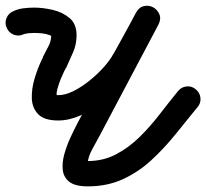

<svg xmlns="http://www.w3.org/2000/svg" viewBox="-59 -618 733 682"><path d="M24 -496Q7 -488 -10.5 -495Q-28 -502 -35 -519Q-43 -536 -36 -553.5Q-29 -571 -12 -578Q4 -586 24 -588.5Q44 -591 62 -591Q93 -591 128 -583Q163 -575 188 -554Q213 -533 213 -493Q213 -460 200.5 -432Q188 -404 175 -375Q175 -375 174 -375Q174 -375 174 -375Q173 -372 171.5 -369.5Q170 -367 169 -365Q169 -365 169 -365Q169 -365 169 -365Q163 -352 157 -338Q151 -324 147 -309Q143 -297 142 -287Q142 -285 142.5 -280Q143 -275 142 -277Q139 -282 139 -281Q139 -280 148 -280Q173 -280 202 -294.5Q231 -309 259.5 -332Q288 -355 310.5 -380.5Q333 -406 344 -427Q344 -427 344 -427Q345 -428 345 -428Q365 -464 385 -500.5Q405 -537 425 -574Q435 -593 453 -596.5Q471 -600 485 -592Q500 -584 507 -567.5Q514 -551 504 -531Q452 -433 400 -334.5Q348 -236 296 -138Q296 -138 296 -138Q296 -138 296 -138Q296 -138 296 -138Q284 -115 269 -88.5Q254 -62 252 -36Q252 -35 248.5 -37.5Q245 -40 244.5 -43Q244 -46 253 -46Q308 -46 353.5 -70Q399 -94 437 -131.5Q475 -169 508.5 -212.5Q542 -256 573 -294Q585 -309 603.5 -311Q622 -313 636 -301Q651 -289 653 -270.5Q655 -252 643 -238Q604 -190 564 -140.5Q524 -91 478.5 -49Q433 -7 377.5 18.5Q322 44 253 44Q208 44 187.5 28Q167 12 164 -14Q161 -40 169.5 -70.5Q178 -101 191.5 -130Q205 -159 216 -180Q216 -180 216 -180Q216 -180 216 -180Q216 -180 216 -180Q216 -180 216 -180Q268 -278 320 -376.5Q372 -475 424 -573Q435 -593 452.5 -596Q470 -599 485 -591Q500 -583 507 -566.5Q514 -550 503 -530Q483 -494 463 -457.5Q443 -421 423 -384Q423 -384 424 -385Q424 -385 424 -385Q407 -353 376 -318.5Q345 -284 306.5 -255Q268 -226 227 -208Q186 -190 148 -190Q98 -190 76.5 -212.5Q55 -235 54 -269Q53 -303 64 -339.5Q75 -376 89 -405Q89 -405 89 -405Q89 -405 89 -405Q91 -410 94 -415Q94 -415 94 -415Q93 -415 93 -415Q102 -433 112.5 -452.5Q123 -472 123 -493Q123 -491 124 -490Q125 -489 122 -490.5Q119 -492 118 -493Q105 -498 90.5 -499.5Q76 -501 62 -501Q54 -501 43 -500Q32 -499 24 -496Q24 -496 24 -496Q24 -496 24 -496Z"/></svg>

Font: FRB American Cursive Black
Style: Bold Italic
Weight: 900
Italic angle: -25°
Version: Version 2.0;Modular Font Editor K font №1